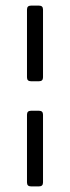

<svg xmlns="http://www.w3.org/2000/svg" viewBox="-20 -663 249 683"><path d="M133 -629V-388Q133 -374 119 -374H90Q76 -374 76 -388V-629Q76 -643 90 -643H119Q133 -643 133 -629ZM133 -255V-14Q133 0 119 0H90Q76 0 76 -14V-255Q76 -269 90 -269H119Q133 -269 133 -255Z"/></svg>

Font: Rajdhani Medium
Style: Regular
Weight: 500
Designer: Satya Rajpurohit, Jyotish Sonowal
Foundry: Indian Type Foundry
Version: Version 1.201 February 1, 2022